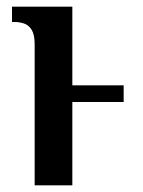

<svg xmlns="http://www.w3.org/2000/svg" viewBox="-20 -556 429 576"><path d="M84 -423Q84 -452 75 -466.5Q66 -481 52 -485.5Q38 -490 24 -490H16V-536H197V-300H351V-250H197V0H84Z"/></svg>

Font: Noto Serif ExtraCondensed SemiBold
Style: Regular
Weight: 600
Width: 2
Designer: Monotype Design Team
Foundry: Monotype Imaging Inc.
Version: Version 2.015; ttfautohint (v1.8.4.7-5d5b)